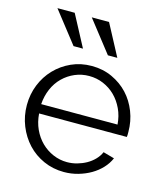

<svg xmlns="http://www.w3.org/2000/svg" viewBox="-114 -848 815 945"><g transform="rotate(15 293.0 -375.5)"><path d="M300 10Q244 10 196 -11.5Q148 -33 113.5 -70Q79 -107 59 -156.5Q39 -206 39 -262Q39 -317 58.5 -365.5Q78 -414 113 -450.5Q148 -487 195.5 -508.5Q243 -530 299 -530Q356 -530 403.5 -508Q451 -486 484.5 -450Q518 -414 537 -365.5Q556 -317 556 -263Q556 -255 556 -248Q556 -241 555 -237H108Q111 -194 127.5 -158Q144 -122 170.5 -96Q197 -70 231 -55.5Q265 -41 302 -41Q328 -41 353 -48Q378 -55 399.5 -67Q421 -79 438 -96.5Q455 -114 464 -135L521 -119Q509 -91 487 -67.5Q465 -44 436 -27Q407 -10 372 0Q337 10 300 10ZM495 -284Q492 -327 475 -363Q458 -399 432 -424.5Q406 -450 372 -464.5Q338 -479 299 -479Q261 -479 227 -464.5Q193 -450 166.5 -424Q140 -398 124.5 -362Q109 -326 106 -284ZM186 -601H234L149 -761H61ZM361 -601H409L324 -761H236Z"/></g></svg>

Font: Rising Sun Light
Style: Regular
Weight: 300
Designer: Matt McInerney, Pablo Impallari, Rodrigo Fuenzalida (Raleway font), Stephen Hutchings (Greek), Cristiano Sobral (main ch
Foundry: The Rising Sun Project Authors
Version: Version 4.327; ttfautohint (v1.8.4.7-5d5b-dirty)